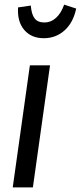

<svg xmlns="http://www.w3.org/2000/svg" viewBox="-20 -809 349 829"><path d="M122 0H35L109 -527H196ZM58 -777 113 -785Q116 -747 129.5 -729.5Q143 -712 171 -712Q200 -712 222 -732Q244 -752 257 -789L309 -772Q296 -711 258.5 -677.5Q221 -644 169 -644Q115 -644 84.5 -680Q54 -716 58 -777Z"/></svg>

Font: Fira Sans Compressed
Style: Italic
Weight: 400
Width: 1
Italic angle: -8°
Designer: bBox Type GmbH & Carrois Corporate GbR & Edenspiekermann AG
Foundry: bBox Type GmbH & Carrois Corporate GbR & Edenspiekermann AG
Version: Version 4.301